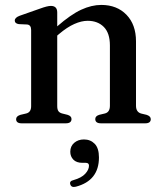

<svg xmlns="http://www.w3.org/2000/svg" viewBox="-20 -501 664 780"><path d="M212.5 -450.5V-394Q267.5 -442 309.8 -461.5Q352 -481 391.5 -481Q455 -481 493.8 -441Q532.5 -401 532.5 -333V-71.5Q532.5 -45 554.5 -39.5L575.5 -34.5Q592.5 -29 592.5 -17Q592.5 0 570 0H390.5Q367 0 367 -17.5Q367 -29.5 383 -34.5L406 -40Q426.5 -45 426.5 -71.5V-316.5Q426.5 -366.5 401.8 -391.5Q377 -416.5 336 -416.5Q311 -416.5 281.8 -403.5Q252.5 -390.5 219.5 -362.5L212.5 -356.5V-70Q212.5 -56 217.5 -49.2Q222.5 -42.5 232.5 -40L254.5 -34.5Q270.5 -29.5 270.5 -17.5Q270.5 0 247 0H68Q45.5 0 45.5 -17Q45.5 -29 63 -34.5L86.5 -40Q106.5 -45 106.5 -69.5V-379Q106.5 -400 90 -401.5L56.5 -403Q40 -405.5 40 -417.5Q40 -429.5 60 -437L142.5 -466Q172.5 -477 186.5 -477Q212.5 -477 212.5 -450.5ZM315 160.5Q290.5 160.5 278 147.5Q265.5 134.5 265.5 115.5Q265.5 93 281.5 79.2Q297.5 65.5 321 65.5Q347.5 65.5 364.8 83.2Q382 101 382 138.5Q382 233 288 257.5Q270 262 265.5 248Q261 234.5 279 230.5Q311 221.5 326.2 205Q341.5 188.5 341.5 172Q341.5 160.5 328.5 160.5Z"/></svg>

Font: Fraunces 9pt
Style: Regular
Weight: 400
Version: Version 1.000;[b76b70a41]